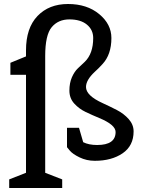

<svg xmlns="http://www.w3.org/2000/svg" viewBox="-20 -793 712 960"><path d="M291 147H26V104L110 71V-419H32V-479L110 -511V-541Q110 -653 167.5 -713Q225 -773 320 -773Q415 -773 476 -722.5Q537 -672 537 -603Q537 -520 492 -472Q473 -451 454 -434Q410 -393 410 -358Q410 -315 494 -277Q529 -261 564 -243Q599 -225 623.5 -197.5Q648 -170 648 -136Q648 -64 593 -26.5Q538 11 454 11Q413 11 378 -6Q343 -23 329 -40L315 -57V-154H375L396 -82Q424 -68 466 -68Q558 -68 558 -133Q558 -169 476 -203Q442 -217 408.5 -233Q375 -249 351 -275.5Q327 -302 327 -340Q327 -378 339.5 -406.5Q352 -435 369.5 -451.5Q387 -468 404 -484Q446 -525 446 -603Q446 -644 414.5 -670Q383 -696 327 -696Q271 -696 238.5 -657Q206 -618 206 -513V71L291 104Z"/></svg>

Font: Belgrano
Style: Regular
Weight: 400
Designer: Daniel Hernandez
Foundry: Daniel Hernndez
Version: Version 1.003